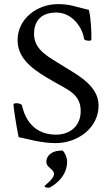

<svg xmlns="http://www.w3.org/2000/svg" viewBox="-20 -670 528 912"><path d="M200.2 98.6C200.2 127.9 236.3 130.9 236.3 157.2C236.3 180.7 191.4 210 191.4 214.8C191.4 217.8 198.2 221.7 210.9 221.7C214.8 221.7 217.8 220.7 218.8 219.7C248 203.1 298.8 164.1 298.8 96.7C298.8 81.1 289.1 54.7 277.3 44.9C218.8 44.9 200.2 74.2 200.2 98.6ZM63.5 -478.5C63.5 -379.9 158.2 -327.1 233.4 -283.2C300.8 -244.1 363.3 -223.6 363.3 -142.6C363.3 -66.4 306.6 -30.3 246.1 -30.3C117.2 -30.3 90.8 -141.6 84 -170.9C81.1 -174.8 70.3 -179.7 59.6 -179.7C52.7 -179.7 43.9 -178.7 43.9 -173.8C43.9 -162.1 56.6 -76.2 68.4 -18.6C116.2 -8.8 177.7 9.8 244.1 9.8C348.6 9.8 448.2 -61.5 448.2 -168.9C448.2 -265.6 342.8 -316.4 278.3 -357.4C213.9 -398.4 141.6 -430.7 141.6 -508.8C141.6 -555.7 162.1 -610.4 248 -610.4C325.2 -610.4 373 -535.2 378.9 -486.3C380.9 -476.6 400.4 -476.6 404.3 -476.6C407.2 -476.6 414.1 -476.6 414.1 -483.4C414.1 -509.8 414.1 -571.3 402.3 -623C337.9 -637.7 315.4 -650.4 254.9 -650.4C157.2 -650.4 63.5 -582 63.5 -478.5Z"/></svg>

Font: Crimson
Style: Roman
Weight: 400
Version: Version 0.2